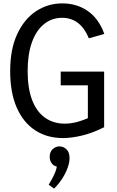

<svg xmlns="http://www.w3.org/2000/svg" viewBox="-20 -801 690 1132"><path d="M299 311 267 288Q276 274 286.5 254.5Q297 235 305 215.5Q313 196 315 181Q294 176 283.5 160Q273 144 273 125Q273 94 291 78Q309 62 330 62Q353 62 371.5 79Q390 96 390 131Q390 157 378.5 189Q367 221 346.5 252.5Q326 284 299 311ZM498 -51V-315L516 -298H338V-379H594V-51Q527 -17 464.5 -2Q402 13 351 13Q257 13 187 -33Q117 -79 78.5 -167Q40 -255 40 -382Q40 -511 81.5 -600Q123 -689 192.5 -735Q262 -781 348 -781Q432 -781 497 -736.5Q562 -692 595 -601L504 -575Q478 -637 438.5 -666.5Q399 -696 347 -696Q285 -696 239 -658.5Q193 -621 168 -551Q143 -481 143 -382Q143 -280 169.5 -211Q196 -142 245.5 -107Q295 -72 362 -72Q405 -72 450.5 -86.5Q496 -101 551 -128Z"/></svg>

Font: Yaldevi Medium
Style: Regular
Weight: 500
Designer: Sol Matas, Rajitha Manaperi, Kosala Senevirathne
Foundry: Mooniak
Version: Version 1.100